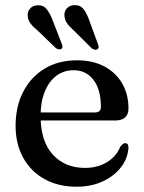

<svg xmlns="http://www.w3.org/2000/svg" viewBox="-20 -713 558 745"><path d="M478.5 -291.5Q478.5 -269 465.2 -257.2Q452 -245.5 427 -245.5H107.5V-276.5H347Q371.5 -276.5 371.5 -298Q371.5 -365.5 342.8 -403Q314 -440.5 265.5 -440.5Q227.5 -440.5 198.8 -419Q170 -397.5 153.8 -357.8Q137.5 -318 137.5 -264Q137.5 -164.5 185 -113Q232.5 -61.5 309.5 -61.5Q359 -61.5 395.5 -84Q432 -106.5 446.5 -143.5Q453 -151.5 457 -154.5Q461 -157.5 466 -157.5Q473 -157.5 476 -152Q479 -146.5 478.5 -138.5Q475.5 -97.5 448.8 -63.2Q422 -29 377.8 -8.8Q333.5 11.5 276.5 11.5Q206.5 11.5 153.2 -17.8Q100 -47 70.2 -100.5Q40.5 -154 40.5 -225.5Q40.5 -298.5 69.5 -355.8Q98.5 -413 152 -446Q205.5 -479 279 -479Q340.5 -479 385.2 -455Q430 -431 454.2 -389Q478.5 -347 478.5 -291.5ZM184 -635 219.5 -543.5Q222 -537.5 222.5 -532.5Q223 -527.5 218.5 -523.5Q214.5 -520.5 208.5 -521.5Q202.5 -522.5 197 -526L126.5 -594Q109 -608 98.8 -621.5Q88.5 -635 87.5 -652Q86 -667.5 96.8 -679.8Q107.5 -692 126 -692.5Q148 -693.5 160.8 -677.8Q173.5 -662 184 -635ZM326.5 -633.5 360 -542Q362.5 -536 362.8 -530.8Q363 -525.5 358.5 -522.5Q354 -519 348 -520.2Q342 -521.5 336.5 -525L266.5 -594.5Q250 -609 240.2 -622.8Q230.5 -636.5 230 -653.5Q229 -669.5 240 -681.2Q251 -693 269.5 -693Q292 -693.5 304.5 -677.2Q317 -661 326.5 -633.5Z"/></svg>

Font: Fraunces 18pt
Style: Regular
Weight: 400
Version: Version 1.000;[b76b70a41]